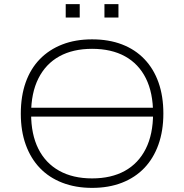

<svg xmlns="http://www.w3.org/2000/svg" viewBox="-20 -904 894 932"><path d="M113 -338V-381H759V-338ZM427 8Q347 8 282.5 -17Q218 -42 173.5 -88.5Q129 -135 105 -201.5Q81 -268 81 -352Q81 -437 104.5 -503.5Q128 -570 173 -616.5Q218 -663 282 -688Q346 -713 427 -713Q508 -713 572 -688.5Q636 -664 681 -617Q726 -570 749.5 -503.5Q773 -437 773 -353Q773 -269 749 -202Q725 -135 680.5 -88.5Q636 -42 572 -17Q508 8 427 8ZM427 -38Q520 -38 586 -74.5Q652 -111 687.5 -181.5Q723 -252 723 -353Q723 -454 688 -524Q653 -594 587 -630.5Q521 -667 427 -667Q334 -667 268 -630.5Q202 -594 166.5 -523.5Q131 -453 131 -352Q131 -252 166 -182Q201 -112 267.5 -75Q334 -38 427 -38ZM487 -819V-884H555V-819ZM299 -819V-884H367V-819Z"/></svg>

Font: Nunito Sans 10pt SemiExpanded ExtraLight
Style: Regular
Weight: 250
Width: 6
Designer: Vernon Adams
Foundry: Vernon Adams
Version: Version 3.101;gftools[0.9.27]